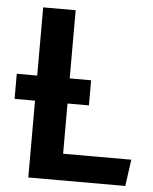

<svg xmlns="http://www.w3.org/2000/svg" viewBox="-51 -734 620 777"><g transform="rotate(5 259.0 -345.5)"><path d="M225 -312H312V-414H225V-691H93V-414H10V-312H93V0H487L502 -108H225Z"/></g></svg>

Font: Fira Sans Medium
Style: Regular
Weight: 500
Designer: Carrois Corporate & Edenspiekermann AG
Foundry: Carrois Corporate GbR & Edenspiekermann AG
Version: Version 4.203